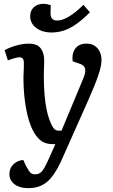

<svg xmlns="http://www.w3.org/2000/svg" viewBox="-20 -750 587 999"><path d="M312 57Q297 93 280 124Q263 155 242.5 179Q222 203 193.5 216Q165 229 126 229Q83 229 56 209Q29 189 29 156Q29 126 48.5 106Q68 86 101 82L115 113Q124 128 130 138Q136 148 143.5 152.5Q151 157 162 157Q178 157 189 149.5Q200 142 210.5 123.5Q221 105 235 74L268 0H255Q221 0 199 -14Q177 -28 158 -59Q141 -87 128.5 -130.5Q116 -174 109 -229.5Q102 -285 102 -349Q102 -360 103 -373Q104 -386 104 -399.5Q104 -413 104 -423Q104 -439 98 -445.5Q92 -452 81 -452Q71 -452 52.5 -446.5Q34 -441 21 -436L4 -489Q16 -496 36.5 -504Q57 -512 81.5 -517.5Q106 -523 129 -523Q173 -523 191.5 -499Q210 -475 210 -436Q210 -425 209.5 -412.5Q209 -400 208.5 -386.5Q208 -373 208 -356Q208 -300 212 -254.5Q216 -209 224 -173Q232 -137 245 -108Q252 -92 258 -84Q264 -76 271 -73Q278 -70 286 -70H300L411 -336Q422 -361 423.5 -377Q425 -393 418 -403Q411 -413 393 -419L358 -431Q353 -472 372 -497.5Q391 -523 430 -523Q455 -523 472 -512Q489 -501 498.5 -482Q508 -463 508 -437Q508 -421 504 -402Q500 -383 491.5 -358Q483 -333 470 -301Q457 -269 438 -226ZM249 -581Q199 -581 168 -605Q137 -629 137 -665Q137 -695 156 -712.5Q175 -730 206 -730Q217 -730 225.5 -728Q234 -726 244 -723L243 -688Q242 -664 250.5 -653.5Q259 -643 278 -643Q304 -643 339 -664Q374 -685 414 -725L448 -686Q411 -649 378 -625.5Q345 -602 313.5 -591.5Q282 -581 249 -581Z"/></svg>

Font: Literata Medium
Style: Italic
Weight: 500
Italic angle: -2°
Designer: Latin by Veronika Burian and Jose Scaglione. Greek by Irene Vlachou. Cyrillic by Vera Evstafieva
Foundry: TypeTogether
Version: Version 3.103;gftools[0.9.29]